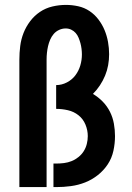

<svg xmlns="http://www.w3.org/2000/svg" viewBox="-20 -763 540 783"><path d="M59 0V-520Q59 -548 62.5 -575.5Q66 -603 76 -628.5Q86 -654 103 -676.5Q120 -699 143 -714.5Q166 -730 193.5 -736.5Q221 -743 249 -743Q274 -743 299 -737.5Q324 -732 345 -718Q366 -704 381.5 -683.5Q397 -663 406.5 -640Q416 -617 420.5 -592Q425 -567 425 -542Q425 -519 421 -497Q417 -475 408.5 -454.5Q400 -434 387.5 -415Q375 -396 359 -380Q381 -367 399 -348.5Q417 -330 428.5 -307Q440 -284 444.5 -258.5Q449 -233 449 -208Q449 -178 442.5 -148Q436 -118 419.5 -93Q403 -68 379 -49Q355 -30 327 -19Q299 -8 269 -4Q239 0 209 0H198V-96H209Q225 -96 241 -98Q257 -100 272 -106Q287 -112 300 -122.5Q313 -133 321.5 -146.5Q330 -160 334 -176Q338 -192 338 -208Q338 -232 328.5 -255Q319 -278 300 -293Q281 -308 257 -313.5Q233 -319 209 -319V-416Q232 -416 253 -427Q274 -438 287.5 -456Q301 -474 307.5 -496Q314 -518 314 -541Q314 -552 312.5 -564Q311 -576 308 -587Q305 -598 300.5 -609Q296 -620 288.5 -628.5Q281 -637 270.5 -642Q260 -647 248 -647Q234 -647 221 -641Q208 -635 199 -624.5Q190 -614 184.5 -601Q179 -588 176 -575Q173 -562 171.5 -548Q170 -534 170 -520V0Z"/></svg>

Font: Iosevka Web
Style: Bold
Weight: 700
Monospace: yes
Designer: Belleve Invis
Foundry: Belleve Invis
Version: Version 28.0.3; ttfautohint (v1.8.3)